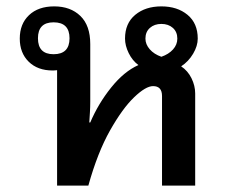

<svg xmlns="http://www.w3.org/2000/svg" viewBox="-20 -582 709 602"><path d="M263 -263Q263 -247 262 -230.5Q261 -214 260 -198H263Q288 -257 328.5 -307.5Q369 -358 414 -378Q395 -392 383.5 -415.5Q372 -439 372 -461Q372 -509 404 -535.5Q436 -562 486 -562Q536 -562 568 -535.5Q600 -509 600 -461Q600 -438 585.5 -413.5Q571 -389 548 -374Q569 -360 580.5 -336.5Q592 -313 592 -289V0H488V-281Q488 -312 460 -312Q437 -312 400.5 -277Q364 -242 325 -173Q286 -104 257 0H159V-362Q152 -361 145 -361Q98 -361 70 -388.5Q42 -416 42 -461Q42 -507 71 -534.5Q100 -562 150 -562Q201 -562 232 -532Q263 -502 263 -444ZM148 -412Q198 -412 198 -462Q198 -512 148 -512Q99 -512 99 -462Q99 -412 148 -412ZM436 -461Q436 -443 449.5 -427.5Q463 -412 486 -404Q509 -412 522.5 -427Q536 -442 536 -461Q536 -482 522 -494.5Q508 -507 486 -507Q464 -507 450 -494.5Q436 -482 436 -461Z"/></svg>

Font: Noto Sans Thai Looped Medium
Style: Regular
Weight: 500
Designer: Sasikarn Vongin, Ben Mitchell
Foundry: The Fontpad Ltd
Version: Version 1.001; ttfautohint (v1.8.4.7-5d5b)